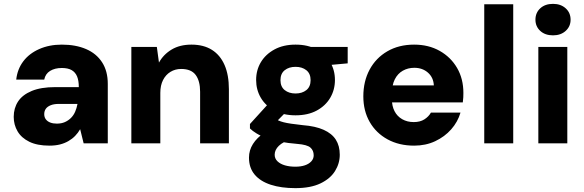

<svg xmlns="http://www.w3.org/2000/svg" viewBox="-20 -742 3023 994"><path d="M236 12Q173 12 132 -8Q91 -28 71 -62Q51 -96 51 -137Q51 -182 73.5 -216.5Q96 -251 144 -271Q192 -291 266 -291H388Q388 -325 379 -346.5Q370 -368 351 -379Q332 -390 300 -390Q264 -390 239.5 -375Q215 -360 209 -330H64Q70 -384 100.5 -424.5Q131 -465 183 -488Q235 -511 300 -511Q372 -511 425.5 -488Q479 -465 508.5 -419.5Q538 -374 538 -308V0H413L395 -73Q384 -54 369 -38.5Q354 -23 334 -11.5Q314 0 290 6Q266 12 236 12ZM274 -102Q298 -102 316 -110Q334 -118 347.5 -131.5Q361 -145 369 -163.5Q377 -182 381 -203V-204H284Q259 -204 242 -197Q225 -190 217 -178.5Q209 -167 209 -151Q209 -135 217.5 -124Q226 -113 240.5 -107.5Q255 -102 274 -102Z M660 0V-499H792L803 -418Q826 -460 868.5 -485.5Q911 -511 971 -511Q1034 -511 1077 -484Q1120 -457 1142.5 -405.5Q1165 -354 1165 -280V0H1016V-267Q1016 -323 993 -354Q970 -385 918 -385Q887 -385 862.5 -370Q838 -355 824 -327.5Q810 -300 810 -261V0Z M1509 232Q1436 232 1382 214.5Q1328 197 1298.5 162Q1269 127 1269 74Q1269 36 1289.5 3.5Q1310 -29 1348 -54.5Q1386 -80 1440 -97L1488 -21Q1445 -8 1423.5 13Q1402 34 1402 59Q1402 79 1416.5 93Q1431 107 1455 114Q1479 121 1509 121Q1537 121 1558 114Q1579 107 1591.5 93.5Q1604 80 1604 62Q1604 37 1587 22Q1570 7 1519 3Q1470 -1 1431 -8.5Q1392 -16 1361 -27Q1330 -38 1308.5 -51Q1287 -64 1274 -77V-100L1384 -221L1487 -189L1354 -54L1401 -129Q1411 -123 1422 -118Q1433 -113 1448.5 -109Q1464 -105 1488 -101.5Q1512 -98 1548 -94Q1613 -89 1655.5 -70Q1698 -51 1718.5 -19Q1739 13 1739 59Q1739 104 1714.5 143.5Q1690 183 1639 207.5Q1588 232 1509 232ZM1510 -145Q1447 -145 1401 -169.5Q1355 -194 1330.5 -235.5Q1306 -277 1306 -328Q1306 -379 1330.5 -420Q1355 -461 1401 -486Q1447 -511 1510 -511Q1574 -511 1619.5 -486Q1665 -461 1689.5 -420Q1714 -379 1714 -328Q1714 -277 1689.5 -235.5Q1665 -194 1619.5 -169.5Q1574 -145 1510 -145ZM1510 -258Q1544 -258 1566 -275.5Q1588 -293 1588 -327Q1588 -361 1566 -378.5Q1544 -396 1510 -396Q1476 -396 1454 -378.5Q1432 -361 1432 -327Q1432 -293 1454 -275.5Q1476 -258 1510 -258ZM1593 -397 1572 -499H1780V-414Z M2124 12Q2046 12 1986.5 -20.5Q1927 -53 1894 -110.5Q1861 -168 1861 -243Q1861 -321 1893.5 -381.5Q1926 -442 1985.5 -476.5Q2045 -511 2124 -511Q2199 -511 2256.5 -478.5Q2314 -446 2346.5 -390Q2379 -334 2379 -261Q2379 -251 2378.5 -238.5Q2378 -226 2376 -212H1967V-300H2226Q2224 -341 2195.5 -366Q2167 -391 2125 -391Q2092 -391 2065.5 -376Q2039 -361 2024 -331.5Q2009 -302 2009 -257V-227Q2009 -193 2022.5 -166.5Q2036 -140 2062 -125Q2088 -110 2122 -110Q2155 -110 2177 -124Q2199 -138 2211 -159H2364Q2350 -111 2316 -72.5Q2282 -34 2233 -11Q2184 12 2124 12Z M2487 0V-720H2637V0Z M2767 0V-499H2917V0ZM2843 -559Q2802 -559 2777 -582Q2752 -605 2752 -640Q2752 -676 2777 -699Q2802 -722 2843 -722Q2883 -722 2908.5 -699Q2934 -676 2934 -640Q2934 -605 2908.5 -582Q2883 -559 2843 -559Z"/></svg>

Font: DM Sans 20pt Black
Style: Regular
Weight: 900
Version: Version 4.004;gftools[0.9.30]